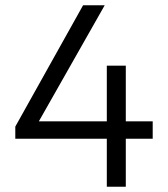

<svg xmlns="http://www.w3.org/2000/svg" viewBox="-20 -708 637 728"><path d="M38 -228 295 -688H377L116 -228ZM38 -182V-228L69 -248H559V-182ZM385 0V-459H457V0Z"/></svg>

Font: Outfit-Light
Style: Regular
Weight: 300
Designer: Rodrigo Fuenzalida
Foundry: fragTYPE
Version: Version 1.000